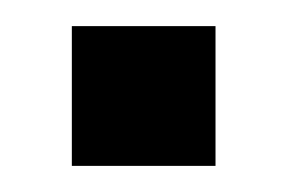

<svg xmlns="http://www.w3.org/2000/svg" viewBox="-20 -412 222 147"><path d="M145 -285H35V-392H145Z"/></svg>

Font: Ulagadi Sans
Style: Regular
Weight: 400
Designer: Ninad Kale (Devanagari), Jonny Pinhorn (Latin)
Foundry: Indian Type Foundry
Version: Version 3.01;March 29, 2020;FontCreator 12.0.0.2522 64-bit; 